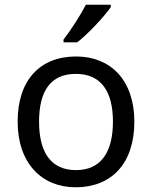

<svg xmlns="http://www.w3.org/2000/svg" viewBox="-20 -786 645 816"><path d="M451 -756V-766H345C322 -721 279 -655 250 -618V-606H308C355 -642 426 -719 451 -756ZM551 -269C551 -446 449 -546 304 -546C150 -546 55 -446 55 -269C55 -91 159 10 301 10C454 10 551 -91 551 -269ZM146 -269C146 -396 193 -472 302 -472C411 -472 460 -396 460 -269C460 -142 411 -63 303 -63C194 -63 146 -142 146 -269Z"/></svg>

Font: Noto Sans Elbasan
Style: Regular
Weight: 400
Designer: Monotype Design Team
Foundry: Monotype Imaging Inc.
Version: Version 2.004